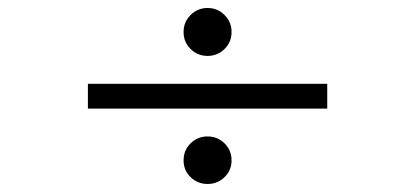

<svg xmlns="http://www.w3.org/2000/svg" viewBox="-20 -541 1040 481"><path d="M560.1 -460.9Q560.1 -435.5 542.5 -418.2Q524.9 -400.9 500 -400.9Q475.1 -400.9 457.5 -418.2Q439.9 -435.5 439.9 -460.9Q439.9 -485.8 457.5 -503.4Q475.1 -521 500 -521Q524.9 -521 542.5 -503.4Q560.1 -485.8 560.1 -460.9ZM799.8 -269H200.2V-331.1H799.8ZM560.1 -139.2Q560.1 -114.3 542.5 -97.2Q524.9 -80.1 500 -80.1Q475.1 -80.1 457.5 -97.2Q439.9 -114.3 439.9 -139.2Q439.9 -164.6 457.5 -181.9Q475.1 -199.2 500 -199.2Q524.9 -199.2 542.5 -181.9Q560.1 -164.6 560.1 -139.2Z"/></svg>

Font: Charis
Style: Regular
Weight: 400
Designer: Walt Agee, Miriam Martin, Annie Olsen, Victor Gaultney, Lorna Priest, Alan Ward, Bob Hallissy, Martin Hosken, Sharon Cor
Foundry: SIL Global
Version: Version 7.000